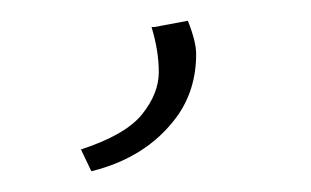

<svg xmlns="http://www.w3.org/2000/svg" viewBox="-20 -26 300 185"><path d="M129 0 161 -6Q169 14 169 26Q169 61 150 87Q121 126 68 139L58 118Q101 104 117 84Q133 64 133 43.5Q133 23 126 0Z"/></svg>

Font: Antic
Style: Regular
Weight: 400
Version: Version 1.0002